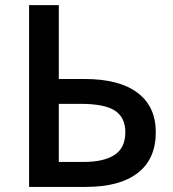

<svg xmlns="http://www.w3.org/2000/svg" viewBox="-20 -734 680 754"><path d="M591.8 -214.8Q591.8 -109.9 521.2 -54.9Q450.7 0 316.9 0H94.2V-713.9H210.9V-423.8H312Q447.8 -423.8 519.8 -369.9Q591.8 -315.9 591.8 -214.8ZM210.9 -98.1H309.1Q387.7 -98.1 429.9 -125.7Q472.2 -153.3 472.2 -214.8Q472.2 -272.5 431.6 -299.3Q391.1 -326.2 295.9 -326.2H210.9Z"/></svg>

Font: Open Sans Semibold
Style: Regular
Weight: 600
Foundry: Ascender Corporation
Version: Version 1.10; ttfautohint (v1.5.65-e2d9)